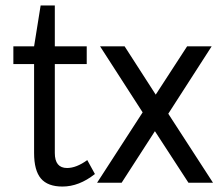

<svg xmlns="http://www.w3.org/2000/svg" viewBox="-20 -670 806 704"><path d="M209 14Q155 14 130 -15.5Q105 -45 105 -109V-435H29V-500H105L129 -650H181V-500H298V-435H181V-109Q181 -54 226 -54Q260 -54 300 -83L328 -32Q270 14 209 14Z M336 0 503 -258 347 -500H437L551 -323L666 -500H756L597 -253L761 0H671L548 -189L426 0Z"/></svg>

Font: Imprima
Style: Regular
Weight: 400
Designer: Eduardo Tunni
Foundry: Eduardo Tunni
Version: Version 1.002; ttfautohint (v1.8.4.7-5d5b);gftools[0.9.23]